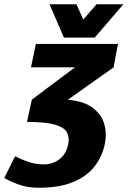

<svg xmlns="http://www.w3.org/2000/svg" viewBox="-39 -874 601 904"><path d="M143 10Q94 10 54 -3.5Q14 -17 -19 -36L32 -138Q63 -123 95.5 -111.5Q128 -100 167 -100Q208 -100 240 -123.5Q272 -147 282 -194Q289 -226 276.5 -250Q264 -274 220 -287Q176 -300 88 -300L111 -405L314 -557H107L130 -667H517L509 -629L496 -557L280 -404Q356 -398 397.5 -366.5Q439 -335 452 -289.5Q465 -244 454 -194Q442 -136 405.5 -89.5Q369 -43 304.5 -16.5Q240 10 143 10ZM542 -854 407 -697H262L194 -854H321L353 -782L416 -854Z"/></svg>

Font: Epunda Sans ExtraBold
Style: Italic
Weight: 800
Italic angle: -12.0243°
Designer: Simon Atzbach
Foundry: typofactur
Version: Version 2.204; ttfautohint (v1.8.4.7-5d5b)